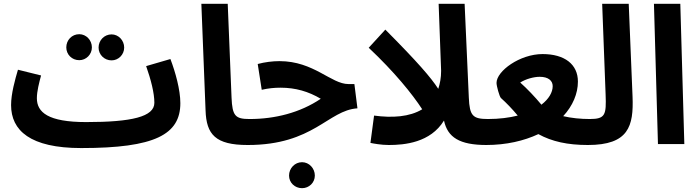

<svg xmlns="http://www.w3.org/2000/svg" viewBox="-20 -754 3657 1005"><path d="M395 -439C431 -439 461 -469 461 -506C461 -544 431 -575 395 -575C356 -575 327 -544 327 -506C327 -469 356 -439 395 -439ZM564 -438C600 -438 630 -468 630 -505C630 -543 600 -574 564 -574C526 -574 496 -543 496 -505C496 -468 526 -438 564 -438ZM405 21 406 20V21C791 21 924 -50 924 -214C924 -284 898 -377 872 -445L745 -408C770 -337 788 -267 788 -216C788 -143 670 -115 431 -115C232 -115 173 -166 173 -240C173 -276 185 -322 195 -359L74 -389C59 -338 38 -264 38 -204C38 -71 138 21 405 21Z M1276 5C1326 5 1354 -24 1354 -65C1354 -103 1333 -131 1286 -131C1212 -131 1196 -147 1192 -243L1172 -734H1034L1056 -176C1060 -50 1108 5 1276 5Z M1277 5C1622 5 1697 -177 1851 -187L1835 -314H1804C1713 -314 1623 -434 1443 -434C1407 -434 1366 -429 1329 -419L1350 -284C1385 -292 1416 -295 1449 -295C1527 -295 1595 -275 1659 -237C1551 -164 1419 -131 1287 -131ZM1561 231C1598 231 1628 202 1628 165C1628 127 1598 95 1561 95C1523 95 1493 127 1493 165C1493 202 1523 231 1561 231Z M2015 5C2097 5 2233 -7 2304 -123C2323 -35 2385 5 2527 5C2579 5 2604 -24 2604 -66C2604 -103 2584 -131 2535 -131C2455 -131 2438 -147 2434 -243L2412 -734H2276L2289 -383C2289 -347 2283 -316 2274 -289C2236 -348 2165 -430 1997 -599L1910 -504C2044 -378 2138 -262 2190 -182C2124 -142 2034 -136 1938 -149L1919 -6C1933 -3 1975 5 2015 5Z M2524 5C2631 5 2723 -17 2798 -52C2869 -13 2951 5 3057 5C3106 5 3134 -23 3134 -64C3134 -102 3113 -131 3067 -131C3019 -131 2970 -136 2928 -146C2978 -200 3005 -264 3005 -327C3005 -417 2936 -471 2820 -471C2701 -471 2579 -382 2579 -320C2579 -304 2594 -249 2602 -241C2630 -216 2661 -184 2690 -149C2646 -138 2594 -131 2534 -131ZM2703 -322C2733 -341 2775 -352 2805 -352C2851 -352 2873 -331 2873 -303C2873 -271 2853 -236 2814 -206C2780 -247 2739 -290 2703 -322Z M3057 5C3271 5 3297 -94 3291 -248L3271 -734H3132L3150 -259C3154 -153 3149 -131 3067 -131Z M3424 0H3562L3541 -734H3403Z"/></svg>

Font: Noto Sans Arabic UI SmCn
Style: Bold
Weight: 700
Width: 4
Designer: Monotype Design Team, Nadine Chahine and Nizar Qandah
Foundry: Monotype Imaging Inc.
Version: Version 2.010